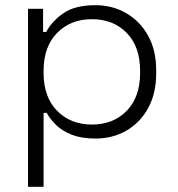

<svg xmlns="http://www.w3.org/2000/svg" viewBox="-20 -520 686 740"><path d="M148 200H88V-486H146V-397H158Q179 -437 223.5 -468.5Q268 -500 348 -500Q413 -500 466 -469.5Q519 -439 550.5 -383Q582 -327 582 -249V-237Q582 -160 551 -103.5Q520 -47 467 -16.5Q414 14 348 14Q295 14 257.5 -0.5Q220 -15 196.5 -38Q173 -61 160 -85H148ZM334 -40Q417 -40 468.5 -93Q520 -146 520 -239V-247Q520 -340 468.5 -393Q417 -446 334 -446Q252 -446 200 -393Q148 -340 148 -247V-239Q148 -146 200 -93Q252 -40 334 -40Z"/></svg>

Font: Space Grotesk Variable Light
Style: Regular
Weight: 300
Designer: Florian Karsten
Foundry: Florian Karsten
Version: Version 2.000